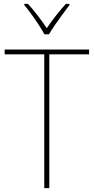

<svg xmlns="http://www.w3.org/2000/svg" viewBox="-20 -969 483 989"><path d="M234 0H208V-689H4V-714H439V-689H234ZM209 -792Q197 -814 178.5 -842.5Q160 -871 140.5 -897.5Q121 -924 105 -943V-949H124Q149 -922 175 -888Q201 -854 221 -824Q241 -854 266.5 -886.5Q292 -919 319 -949H338V-943Q322 -922 302 -895Q282 -868 263.5 -841Q245 -814 232 -792Z"/></svg>

Font: Noto Sans Khmer SemiCondensed Thin
Style: Regular
Weight: 250
Width: 4
Designer: Danh Hong and the Monotype Design Team
Foundry: Monotype Imaging Inc.
Version: Version 2.004